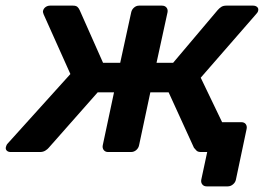

<svg xmlns="http://www.w3.org/2000/svg" viewBox="-43 -540 957 682"><path d="M691 122Q681 122 675.5 115Q670 108 672 98L693 0H680L666 -106H814Q825 -106 830 -99Q835 -92 833 -82L795 98Q793 108 784.5 115Q776 122 766 122ZM-5 0Q-14 0 -19 -5Q-24 -10 -22 -18Q-21 -22 -19.5 -25Q-18 -28 -15 -31L207 -277L112 -489Q111 -492 110 -495.5Q109 -499 110 -502Q112 -510 119 -515Q126 -520 135 -520H216Q227 -520 232 -515.5Q237 -511 240 -504L323 -317H384L423 -496Q425 -506 433 -513Q441 -520 451 -520H532Q543 -520 548.5 -513Q554 -506 552 -496L513 -317H572L730 -504Q736 -511 743 -515.5Q750 -520 761 -520H856Q865 -520 870.5 -515Q876 -510 874 -502Q873 -496 866 -489L670 -264L782 -31Q784 -28 784.5 -25Q785 -22 784 -18Q783 -10 776 -5Q769 0 759 0H671Q660 0 655 -5Q650 -10 646 -15L556 -212H491L451 -24Q449 -14 441 -7Q433 0 422 0H341Q331 0 325.5 -7Q320 -14 322 -24L362 -212H304L130 -15Q126 -10 118 -5Q110 0 99 0Z"/></svg>

Font: Rubik Light Medium
Style: Italic
Weight: 500
Italic angle: -12°
Version: Version 2.104